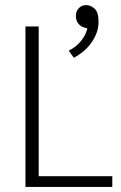

<svg xmlns="http://www.w3.org/2000/svg" viewBox="-20 -734 476 754"><path d="M80 -630H132V-42H421V0H80ZM318 -624Q301 -627 289.5 -639Q278 -651 278 -672Q278 -690 289.5 -702Q301 -714 319 -714Q335 -714 351 -700.5Q367 -687 367 -648Q367 -625 359 -604Q351 -583 337.5 -564.5Q324 -546 306.5 -531.5Q289 -517 270 -507L250 -535Q280 -550 299 -574Q318 -598 323 -623Z"/></svg>

Font: Mukta Vaani ExtraLight
Style: Regular
Weight: 275
Designer: Noopur Datye, Girish Dalvi, Yashodeep Gholap, Pallavi Karambelkar
Foundry: Ek Type
Version: Version 2.538;PS 1.000;hotconv 16.6.51;makeotf.lib2.5.65220;